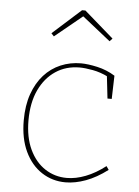

<svg xmlns="http://www.w3.org/2000/svg" viewBox="-54 -806 618 855"><g transform="rotate(5 254.5 -379.0)"><path d="M271 6Q212 6 164.5 -25Q117 -56 89.5 -114Q62 -172 62 -253Q62 -320 80 -371Q98 -422 129.5 -457Q161 -492 203.5 -510Q246 -528 294 -528Q325 -528 367.5 -518.5Q410 -509 447 -486L444 -382H425L413 -488L418 -479Q384 -496 349 -502.5Q314 -509 290 -509Q229 -509 182.5 -478Q136 -447 109.5 -390.5Q83 -334 83 -255Q83 -179 108.5 -125Q134 -71 177.5 -42.5Q221 -14 275 -14Q315 -14 359 -31Q403 -48 447 -82L458 -66Q409 -29 361.5 -11.5Q314 6 271 6ZM163 -637 151 -650 278 -764H293L424 -650L412 -637L281 -741H290Z"/></g></svg>

Font: Bitter Thin
Style: Regular
Weight: 100
Designer: Sol Matas, and Bitter project Authors
Foundry: Sol Matas
Version: Version 2.002